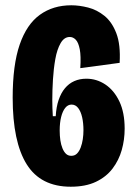

<svg xmlns="http://www.w3.org/2000/svg" viewBox="-20 -693 513 727"><path d="M248 14Q134 14 81 -71Q28 -156 28 -323Q28 -447 54.5 -524Q81 -601 131 -637Q181 -673 250 -673Q280 -673 313.5 -664.5Q347 -656 375.5 -633Q404 -610 420.5 -567Q437 -524 433 -455L284 -435Q287 -481 282 -506.5Q277 -532 267 -542.5Q257 -553 244 -553Q223 -553 209.5 -529.5Q196 -506 189.5 -469.5Q183 -433 180.5 -392Q178 -351 178 -315Q178 -303 178.5 -283.5Q179 -264 180 -253H191Q193 -288 202 -314.5Q211 -341 226 -359Q241 -377 261.5 -386Q282 -395 307 -395Q346 -395 379 -373Q412 -351 432 -309Q452 -267 452 -206Q452 -164 441 -125Q430 -86 406 -54.5Q382 -23 343 -4.5Q304 14 248 14ZM250 -103Q263 -103 271.5 -111.5Q280 -120 285.5 -134.5Q291 -149 293.5 -166Q296 -183 296 -200Q296 -227 291 -249Q286 -271 276 -284Q266 -297 251 -297Q237 -297 227 -284.5Q217 -272 211.5 -250Q206 -228 206 -199Q206 -179 208.5 -162Q211 -145 216.5 -131.5Q222 -118 230 -110.5Q238 -103 250 -103Z"/></svg>

Font: Bricolage Grotesque 48pt Condensed ExtraBold
Style: Regular
Weight: 800
Width: 3
Designer: Mathieu Triay
Foundry: Atelier Triay
Version: Version 1.001;gftools[0.9.33.dev8+g029e19f]